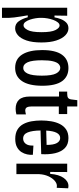

<svg xmlns="http://www.w3.org/2000/svg" viewBox="566 -1240 823 1996"><g transform="rotate(90 978.0 -241.5)"><path d="M60 150V-528H143L141 -396H160Q165 -428 178 -461.5Q191 -495 214 -518Q237 -541 274 -541Q313 -541 346.5 -509Q380 -477 400.5 -414.5Q421 -352 421 -260Q421 -165 400 -104.5Q379 -44 345.5 -15.5Q312 13 274 13Q227 13 200.5 -24.5Q174 -62 159 -118H139Q145 -82 151 -45Q157 -8 161 23.5Q165 55 165 75V150ZM243 -74Q269 -74 291.5 -116.5Q314 -159 314 -261Q314 -363 292 -406Q270 -449 245 -449Q227 -449 212 -430.5Q197 -412 186.5 -383.5Q176 -355 170.5 -322.5Q165 -290 165 -262V-248Q165 -228 169.5 -199Q174 -170 183.5 -141.5Q193 -113 207.5 -93.5Q222 -74 243 -74Z M685 13Q592 13 546 -60.5Q500 -134 500 -267Q500 -407 548.5 -474Q597 -541 687 -541Q776 -541 823.5 -474.5Q871 -408 871 -270Q871 -129 822.5 -58Q774 13 685 13ZM686 -71Q723 -71 744.5 -117Q766 -163 766 -265Q766 -370 743 -413Q720 -456 685 -456Q663 -456 645 -439Q627 -422 616.5 -380Q606 -338 606 -265Q606 -164 626.5 -117.5Q647 -71 686 -71Z M1111 8Q1049 8 1016 -27.5Q983 -63 983 -140V-443H932V-528H954Q984 -528 997 -537.5Q1010 -547 1013 -570L1021 -633H1086V-528H1165V-441H1086V-161Q1086 -128 1095 -110Q1104 -92 1129 -92Q1140 -92 1169 -99V0Q1137 8 1111 8Z M1423 12Q1366 12 1328.5 -10Q1291 -32 1270 -70.5Q1249 -109 1240.5 -157.5Q1232 -206 1232 -258Q1232 -311 1240.5 -362Q1249 -413 1269.5 -453Q1290 -493 1325.5 -517Q1361 -541 1415 -541Q1481 -541 1519 -504Q1557 -467 1572 -403Q1587 -339 1582 -258L1336 -251Q1337 -165 1356 -117.5Q1375 -70 1420 -70Q1453 -70 1474 -96.5Q1495 -123 1493 -177L1589 -171Q1591 -144 1584.5 -112Q1578 -80 1560 -52Q1542 -24 1508.5 -6Q1475 12 1423 12ZM1414 -455Q1345 -455 1337 -310L1486 -314Q1486 -387 1466.5 -421Q1447 -455 1414 -455Z M1681 0V-528H1768L1767 -351H1787Q1794 -443 1829.5 -492Q1865 -541 1913 -541Q1919 -541 1925 -540Q1931 -539 1937 -538L1932 -419Q1923 -421 1912 -421Q1885 -421 1858 -397.5Q1831 -374 1812 -332.5Q1793 -291 1790 -237V0Z"/></g></svg>

Font: Bricolage Grotesque 10pt Condensed Medium
Style: Regular
Weight: 500
Width: 3
Designer: Mathieu Triay
Foundry: Atelier Triay
Version: Version 1.000; ttfautohint (v1.8.4.7-5d5b);gftools[0.9.32]